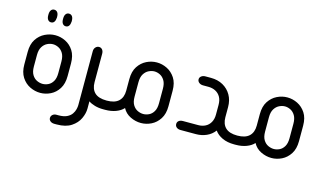

<svg xmlns="http://www.w3.org/2000/svg" viewBox="-84 -816 2145 1259"><g transform="rotate(15 988.0 -186.5)"><path d="M150 -462Q137 -462 129 -472.5Q121 -483 121 -502V-507Q121 -527 129 -537.5Q137 -548 150 -548Q164 -548 172 -537.5Q180 -527 180 -507V-502Q179 -483 171.5 -472.5Q164 -462 150 -462ZM250 -462Q237 -462 229 -472.5Q221 -483 221 -502V-507Q221 -527 229 -537.5Q237 -548 250 -548Q264 -548 272 -537.5Q280 -527 280 -507V-502Q279 -483 271.5 -472.5Q264 -462 250 -462ZM201 3Q165 3 131 -13.5Q97 -30 75 -64Q53 -98 53 -150V-235Q53 -288 75 -321.5Q97 -355 131 -371.5Q165 -388 201 -388Q237 -388 270.5 -371.5Q304 -355 325.5 -321.5Q347 -288 347 -235V-150Q347 -98 325.5 -64Q304 -30 270.5 -13.5Q237 3 201 3ZM201 -58Q220 -58 239 -67Q258 -76 270.5 -97Q283 -118 283 -153V-231Q283 -266 270.5 -287Q258 -308 239 -317.5Q220 -327 201 -327Q182 -327 162.5 -317.5Q143 -308 130 -287Q117 -266 117 -231V-153Q117 -118 130 -97Q143 -76 162.5 -67Q182 -58 201 -58Z M641 0H627Q597 0 571 -7.5Q545 -15 528 -27V22Q528 55 511.5 90.5Q495 126 458 150.5Q421 175 360 175H344Q327 175 316.5 166.5Q306 158 306 145Q306 132 316 123Q326 114 342 114H356Q391 114 412.5 103.5Q434 93 445 77Q456 61 460 44.5Q464 28 464 16V-350Q464 -367 474 -377.5Q484 -388 497 -388Q511 -388 519.5 -377.5Q528 -367 528 -350V-157Q528 -111 554 -86Q580 -61 635 -61H641Z M630 0V-61H636Q690 -61 716.5 -86Q743 -111 743 -157V-235Q743 -288 765 -321.5Q787 -355 820.5 -371.5Q854 -388 890 -388Q926 -388 959.5 -371.5Q993 -355 1015 -321.5Q1037 -288 1037 -235V-130Q1037 -78 1015 -44Q993 -10 959.5 6.5Q926 23 890 23Q853 23 818 6Q783 -11 765 -45Q746 -24 714 -12Q682 0 642 0ZM972 -133V-231Q972 -266 959.5 -287Q947 -308 928 -317.5Q909 -327 890 -327Q871 -327 851.5 -317.5Q832 -308 819 -287Q806 -266 806 -231V-133Q806 -98 819 -77Q832 -56 851.5 -47Q871 -38 890 -38Q909 -38 928 -47Q947 -56 959.5 -77Q972 -98 972 -133Z M1528 -61V0H1517Q1471 0 1437 -15.5Q1403 -31 1384 -58Q1362 -29 1329 -14.5Q1296 0 1258 0H1154Q1137 0 1126.5 -8.5Q1116 -17 1116 -31Q1116 -45 1126.5 -53Q1137 -61 1154 -61H1257Q1284 -61 1305.5 -72Q1327 -83 1339.5 -105Q1352 -127 1352 -158V-223Q1352 -256 1339.5 -277.5Q1327 -299 1305.5 -310Q1284 -321 1257 -321H1221Q1204 -321 1193 -330Q1182 -339 1182 -352Q1182 -365 1193 -373.5Q1204 -382 1221 -382H1258Q1305 -382 1340.5 -362Q1376 -342 1396 -307Q1416 -272 1416 -226V-157Q1416 -111 1442 -86Q1468 -61 1522 -61Z M1516 0V-61H1522Q1576 -61 1602.5 -86Q1629 -111 1629 -157V-235Q1629 -288 1651 -321.5Q1673 -355 1706.5 -371.5Q1740 -388 1776 -388Q1812 -388 1845.5 -371.5Q1879 -355 1901 -321.5Q1923 -288 1923 -235V-130Q1923 -78 1901 -44Q1879 -10 1845.5 6.5Q1812 23 1776 23Q1739 23 1704 6Q1669 -11 1651 -45Q1632 -24 1600 -12Q1568 0 1528 0ZM1858 -133V-231Q1858 -266 1845.5 -287Q1833 -308 1814 -317.5Q1795 -327 1776 -327Q1757 -327 1737.5 -317.5Q1718 -308 1705 -287Q1692 -266 1692 -231V-133Q1692 -98 1705 -77Q1718 -56 1737.5 -47Q1757 -38 1776 -38Q1795 -38 1814 -47Q1833 -56 1845.5 -77Q1858 -98 1858 -133Z"/></g></svg>

Font: Beiruti
Style: Regular
Weight: 400
Version: Version 1.00